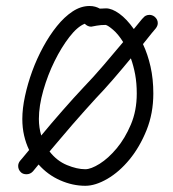

<svg xmlns="http://www.w3.org/2000/svg" viewBox="-20 -593 570 634"><path d="M431.6 -284.2Q431.6 -318.4 426.3 -347.2Q420.9 -376 412.1 -400.4Q384.8 -367.2 354 -331.5Q323.2 -295.9 295.9 -267.6Q279.3 -249 259.3 -227.1Q239.3 -205.1 219.2 -181.6Q199.2 -158.2 179.7 -135.3Q160.2 -112.3 143.6 -92.8Q168 -61.5 201.2 -47.9Q234.4 -34.2 261.7 -34.2Q280.3 -34.2 309.1 -52.2Q337.9 -70.3 365.2 -103Q392.6 -135.7 412.1 -181.6Q431.6 -227.5 431.6 -284.2ZM108.4 -200.2Q108.4 -171.9 116.2 -145.5Q148.4 -184.6 186.5 -228Q224.6 -271.5 255.9 -304.7Q287.1 -336.9 321.8 -377.4Q356.4 -418 386.7 -454.1Q370.1 -480.5 353.5 -494.6Q336.9 -508.8 329.1 -510.7Q312.5 -510.7 299.3 -508.3Q286.1 -505.9 281.2 -504.9Q269.5 -504.9 259.8 -514.6Q235.4 -504.9 209 -470.7Q182.6 -436.5 160.2 -391.1Q137.7 -345.7 123 -294.4Q108.4 -243.2 108.4 -200.2ZM490.2 -538.1Q501 -529.3 501 -516.6Q501 -507.8 494.1 -499Q492.2 -497.1 481 -483.4Q469.7 -469.7 452.1 -447.3Q467.8 -414.1 477.1 -373Q486.3 -332 486.3 -284.2Q486.3 -218.8 463.9 -163.1Q441.4 -107.4 407.7 -66.4Q374 -25.4 334.5 -2.4Q294.9 20.5 261.7 20.5Q219.7 20.5 178.7 2.4Q137.7 -15.6 107.4 -49.8L88.9 -27.3Q80.1 -17.6 67.4 -17.6Q56.6 -17.6 49.8 -23.4Q40 -32.2 40 -44.9Q40 -53.7 45.9 -61.5Q46.9 -62.5 54.7 -71.8Q62.5 -81.1 76.2 -97.7Q65.4 -120.1 59.6 -145.5Q53.7 -170.9 53.7 -200.2Q53.7 -234.4 62.5 -275.4Q71.3 -316.4 86.4 -357.9Q101.6 -399.4 122.6 -438Q143.6 -476.6 168 -506.8Q192.4 -537.1 219.7 -555.2Q247.1 -573.2 275.4 -573.2Q286.1 -573.2 294.4 -570.8Q302.7 -568.4 309.6 -564.5Q314.5 -564.5 319.3 -564.9Q324.2 -565.4 330.1 -565.4Q349.6 -565.4 374 -547.9Q398.4 -530.3 421.9 -497.1Q435.5 -513.7 443.4 -523.4Q451.2 -533.2 452.1 -533.2Q460 -543.9 473.6 -543.9Q482.4 -543.9 490.2 -538.1Z"/></svg>

Font: Coming Soon
Style: Regular
Weight: 400
Designer: Dathan Boardman
Foundry: Open Window
Version: Version 1.000